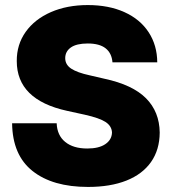

<svg xmlns="http://www.w3.org/2000/svg" viewBox="-20 -737 686 766"><path d="M330.1 -563.5Q285.2 -563.5 262.7 -547.6Q240.2 -531.7 240.2 -504.9Q240.2 -479 264.2 -463.1Q288.1 -447.3 337.9 -436.5L396.5 -422.9Q508.8 -398.9 562.5 -345Q616.2 -291 617.2 -208Q616.7 -139.2 582.5 -90.6Q548.3 -42 484.4 -16.6Q420.4 8.8 331.1 8.8Q189.9 8.8 109.9 -54.7Q29.8 -118.2 28.3 -245.1H206.1Q208 -196.8 240.2 -170.7Q272.5 -144.5 328.1 -144.5Q374.5 -144.5 400.1 -161.9Q425.8 -179.2 426.8 -208Q425.8 -233.9 401.6 -250Q377.4 -266.1 318.4 -279.3L247.1 -294.9Q46.9 -338.9 46.9 -493.2Q46.4 -559.1 82.5 -609.9Q118.7 -660.6 183.1 -688.7Q247.6 -716.8 330.1 -716.8Q414.1 -716.8 476.6 -688.5Q539.1 -660.2 573 -608.4Q606.9 -556.6 607.4 -488.3H428.7Q425.8 -524.9 401.4 -544.2Q377 -563.5 330.1 -563.5Z"/></svg>

Font: Pretendard GOV Black
Style: Regular
Weight: 900
Designer: Base glyphs from Inter by Rasmus Andersson; Hangeul glyphs from Noto Sans CJK(Source Han Sans) by Jang Soo-young and Kan
Foundry: Kil Hyung-jin
Version: Version 1.309